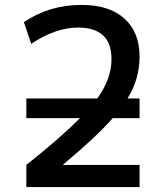

<svg xmlns="http://www.w3.org/2000/svg" viewBox="-20 -760 664 780"><path d="M87 -280V-360H375Q433 -439 433 -520Q433 -648 297 -648Q206 -648 107 -582L77 -670Q180 -740 312 -740Q424 -740 485.5 -684.5Q547 -629 547 -530Q547 -439 498 -360H547V-280H438Q368 -201 237 -92V-90H547V0H87V-90Q221 -196 305 -280Z"/></svg>

Font: M PLUS 1p Medium
Style: Regular
Weight: 500
Version: Version 1.062